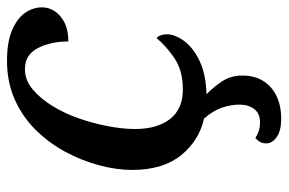

<svg xmlns="http://www.w3.org/2000/svg" viewBox="-154 -432 804 535"><g transform="rotate(-90 247.5 -164.0)"><path d="M184 218Q151 218 133.5 205.5Q116 193 116 177Q116 167 119.5 160Q123 153 131 146Q138 151 149 155Q160 159 175 159Q199 159 211.5 143Q224 127 224 102Q224 78 215.5 53Q207 28 185 3Q123 -11 82.5 -61.5Q42 -112 42 -197Q42 -241 55 -289.5Q68 -338 92.5 -383.5Q117 -429 153.5 -466Q190 -503 238.5 -524.5Q287 -546 346 -546Q398 -546 431 -532Q464 -518 479.5 -496Q495 -474 495 -448Q495 -429 484 -412.5Q473 -396 452 -385.5Q431 -375 400 -375Q400 -424 381.5 -460Q363 -496 323 -496Q292 -496 266.5 -474.5Q241 -453 220 -419Q199 -385 185 -344Q171 -303 163.5 -262.5Q156 -222 156 -190Q156 -127 184 -91.5Q212 -56 266 -56Q319 -56 353.5 -79.5Q388 -103 409 -129Q414 -126 417 -118Q420 -110 420 -101Q420 -79 402.5 -54Q385 -29 348 -10.5Q311 8 253 10Q271 27 288 52Q305 77 305 110Q305 143 290.5 167Q276 191 249 204.5Q222 218 184 218Z"/></g></svg>

Font: ET Text
Style: Italic
Weight: 470
Italic angle: -12°
Designer: Monotype Design Team
Foundry: Monotype Imaging Inc.
Version: Version 2.009